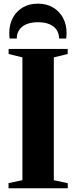

<svg xmlns="http://www.w3.org/2000/svg" viewBox="-20 -1004 407 1024"><path d="M99.5 -43V-698L26 -716V-743H341V-716L267 -698V-43L341.5 -27V0H25.5V-27.5ZM182 -984.5Q228.5 -984.5 262.8 -964.2Q297 -944 316 -908.8Q335 -873.5 335 -829Q335 -819 334.5 -812.5Q334 -806 333 -798.5H295Q295 -803 294.8 -808.2Q294.5 -813.5 292.5 -819.5Q288 -840 273.8 -854.8Q259.5 -869.5 236.5 -877.5Q213.5 -885.5 182 -885.5Q151.5 -885.5 128.2 -877.5Q105 -869.5 91 -854.8Q77 -840 71.5 -819.5Q70 -813.5 69.8 -808.2Q69.5 -803 69.5 -798.5H31.5Q30.5 -806 30 -812.5Q29.5 -819 29.5 -829Q29.5 -873.5 48.5 -909Q67.5 -944.5 101.8 -964.5Q136 -984.5 182 -984.5Z"/></svg>

Font: Merriweather 120pt ExtraBold
Style: Regular
Weight: 800
Version: Version 2.100